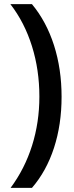

<svg xmlns="http://www.w3.org/2000/svg" viewBox="-20 -743 356 921"><path d="M168.9 -279.8Q168.9 -407.7 133.3 -521.5Q97.7 -635.3 29.8 -723.1H133.3Q202.6 -639.6 239 -525.9Q275.4 -412.1 275.4 -278.8Q275.4 -145.5 239 -33.7Q202.6 78.1 133.3 158.2H30.8Q98.6 66.9 133.8 -44.7Q168.9 -156.2 168.9 -279.8Z"/></svg>

Font: Viking Open Sans Light
Style: Bold
Weight: 600
Foundry: Ascender Corporation
Version: Version 2.001